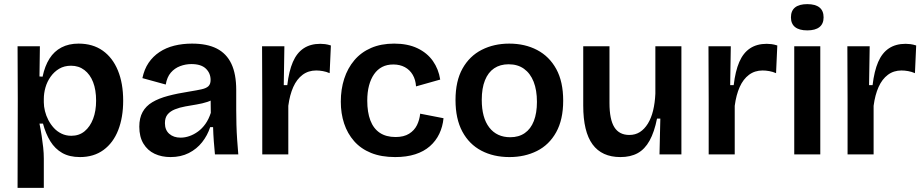

<svg xmlns="http://www.w3.org/2000/svg" viewBox="-20 -747 4469 929"><path d="M65 162 66 -268 65 -523H173L171 -377L186 -376Q197 -428 219.5 -463.5Q242 -499 277.5 -517.5Q313 -536 360 -536Q429 -536 477 -502Q525 -468 550.5 -406Q576 -344 576 -260Q576 -179 552 -117.5Q528 -56 481 -21.5Q434 13 367 13Q316 13 281 -7Q246 -27 223.5 -63.5Q201 -100 188 -149H171Q177 -120 181.5 -90.5Q186 -61 189 -33.5Q192 -6 192 20V162ZM325 -90Q363 -90 389.5 -112Q416 -134 430.5 -172Q445 -210 445 -260Q445 -312 430.5 -349.5Q416 -387 388.5 -408Q361 -429 324 -429Q291 -429 266.5 -414.5Q242 -400 225 -376Q208 -352 200 -324Q192 -296 192 -268V-252Q192 -232 197.5 -209.5Q203 -187 214 -166Q225 -145 240.5 -128Q256 -111 277.5 -100.5Q299 -90 325 -90Z M805 13Q762 13 728 -3Q694 -19 674 -52Q654 -85 654 -134Q654 -176 670 -205Q686 -234 717 -252.5Q748 -271 793 -283Q838 -295 896 -304Q933 -310 955.5 -315Q978 -320 988.5 -330Q999 -340 999 -360Q999 -393 976 -415Q953 -437 906 -437Q878 -437 851.5 -427Q825 -417 806.5 -395.5Q788 -374 782 -338L669 -369Q678 -412 699 -443Q720 -474 751.5 -495Q783 -516 823 -526Q863 -536 909 -536Q982 -536 1029 -512Q1076 -488 1099.5 -438.5Q1123 -389 1123 -311V-214Q1123 -180 1124 -143.5Q1125 -107 1127.5 -71Q1130 -35 1133 0H1020Q1017 -30 1014.5 -63.5Q1012 -97 1011 -132H997Q984 -92 958 -59Q932 -26 893.5 -6.5Q855 13 805 13ZM854 -81Q875 -81 896.5 -88.5Q918 -96 938 -110.5Q958 -125 974 -147.5Q990 -170 1000 -201L999 -279L1024 -276Q1008 -262 983.5 -254Q959 -246 931.5 -241.5Q904 -237 876.5 -232Q849 -227 826.5 -218Q804 -209 791 -193.5Q778 -178 778 -151Q778 -118 799 -99.5Q820 -81 854 -81Z M1249 0V-263L1248 -523H1356L1353 -335H1370Q1378 -403 1397 -447Q1416 -491 1449 -513Q1482 -535 1530 -535Q1541 -535 1553 -533.5Q1565 -532 1581 -527L1575 -393Q1559 -400 1542 -403Q1525 -406 1510 -406Q1472 -406 1444 -385Q1416 -364 1399 -326Q1382 -288 1375 -235V0Z M1892 13Q1825 13 1775.5 -7Q1726 -27 1693.5 -64Q1661 -101 1645 -149.5Q1629 -198 1629 -255Q1629 -315 1645.5 -366Q1662 -417 1694.5 -455.5Q1727 -494 1775.5 -515Q1824 -536 1887 -536Q1953 -536 2000 -513.5Q2047 -491 2074.5 -452Q2102 -413 2110 -362L1993 -329Q1991 -361 1977 -385Q1963 -409 1939 -422Q1915 -435 1883 -435Q1852 -435 1829 -423Q1806 -411 1790 -388Q1774 -365 1765.5 -333Q1757 -301 1757 -260Q1757 -204 1772 -164.5Q1787 -125 1817.5 -104.5Q1848 -84 1894 -84Q1934 -84 1959.5 -100Q1985 -116 1997.5 -141.5Q2010 -167 2013 -197L2126 -175Q2122 -134 2105.5 -99.5Q2089 -65 2060 -39.5Q2031 -14 1989 -0.5Q1947 13 1892 13Z M2445 13Q2368 13 2309 -18Q2250 -49 2217 -110.5Q2184 -172 2184 -263Q2184 -355 2218 -415.5Q2252 -476 2311 -506Q2370 -536 2444 -536Q2520 -536 2579 -505Q2638 -474 2671.5 -413Q2705 -352 2705 -260Q2705 -168 2671 -107Q2637 -46 2578 -16.5Q2519 13 2445 13ZM2449 -83Q2490 -83 2519 -103Q2548 -123 2563 -161.5Q2578 -200 2578 -254Q2578 -311 2562 -351.5Q2546 -392 2515.5 -414Q2485 -436 2441 -436Q2400 -436 2371 -416.5Q2342 -397 2326.5 -358.5Q2311 -320 2311 -264Q2311 -177 2347.5 -130Q2384 -83 2449 -83Z M2982 13Q2892 13 2847 -48.5Q2802 -110 2802 -236V-523H2929V-249Q2929 -169 2952.5 -131.5Q2976 -94 3025 -94Q3054 -94 3076 -108Q3098 -122 3114.5 -148.5Q3131 -175 3140 -212Q3149 -249 3151 -294V-523H3277V-221V0H3171L3175 -173H3159Q3146 -108 3123 -66.5Q3100 -25 3065.5 -6Q3031 13 2982 13Z M3409 0V-263L3408 -523H3516L3513 -335H3530Q3538 -403 3557 -447Q3576 -491 3609 -513Q3642 -535 3690 -535Q3701 -535 3713 -533.5Q3725 -532 3741 -527L3735 -393Q3719 -400 3702 -403Q3685 -406 3670 -406Q3632 -406 3604 -385Q3576 -364 3559 -326Q3542 -288 3535 -235V0Z M3823 0V-523H3949V0ZM3886 -600Q3847 -600 3827 -616Q3807 -632 3807 -663Q3807 -695 3827 -711Q3847 -727 3886 -727Q3925 -727 3945 -711Q3965 -695 3965 -663Q3965 -632 3945 -616Q3925 -600 3886 -600Z M4081 0V-263L4080 -523H4188L4185 -335H4202Q4210 -403 4229 -447Q4248 -491 4281 -513Q4314 -535 4362 -535Q4373 -535 4385 -533.5Q4397 -532 4413 -527L4407 -393Q4391 -400 4374 -403Q4357 -406 4342 -406Q4304 -406 4276 -385Q4248 -364 4231 -326Q4214 -288 4207 -235V0Z"/></svg>

Font: Bricolage Grotesque 28pt SemiBold
Style: Regular
Weight: 600
Version: Version 1.001;gftools[0.9.33.dev8+g029e19f]